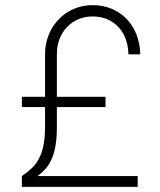

<svg xmlns="http://www.w3.org/2000/svg" viewBox="-20 -726 620 746"><path d="M65 -350H155V-515Q155 -556 169.5 -591Q184 -626 208.5 -651.5Q233 -677 267 -691.5Q301 -706 340 -706Q380 -706 413.5 -692Q447 -678 471.5 -653Q496 -628 510 -592.5Q524 -557 525 -515H479Q477 -583 438.5 -622.5Q400 -662 340 -662Q310 -662 285 -651.5Q260 -641 241 -621.5Q222 -602 211.5 -575Q201 -548 201 -515V-350H390V-310H201V-234Q201 -194 196.5 -165Q192 -136 183 -113.5Q174 -91 160 -74Q146 -57 126 -42H515V0H65V-42Q87 -57 103.5 -72.5Q120 -88 131.5 -110Q143 -132 149 -162Q155 -192 155 -234V-310H65Z"/></svg>

Font: Retni Sans Light
Style: Regular
Weight: 300
Designer: Vitaly Kuzmin
Foundry: ParaType Ltd.
Version: Version 1.00;March 2, 2019;FontCreator 11.5.0.2425 64-bit; t